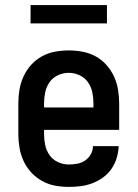

<svg xmlns="http://www.w3.org/2000/svg" viewBox="-20 -726 540 754"><path d="M250 8Q223 8 196 3Q169 -2 145 -15.5Q121 -29 102.5 -49Q84 -69 72.5 -94Q61 -119 56.5 -146Q52 -173 52 -200V-320Q52 -347 56.5 -374Q61 -401 72.5 -426Q84 -451 102.5 -471.5Q121 -492 145 -505Q169 -518 196 -523Q223 -528 250 -528Q277 -528 304 -523Q331 -518 355 -505Q379 -492 397.5 -471.5Q416 -451 427.5 -426Q439 -401 443.5 -374Q448 -347 448 -320V-216H153V-200Q153 -178 157.5 -156.5Q162 -135 174.5 -117Q187 -99 207.5 -89.5Q228 -80 250 -80Q266 -80 283 -83Q300 -86 314 -95.5Q328 -105 336.5 -120Q345 -135 345 -152H446Q445 -128 438 -105Q431 -82 417.5 -62.5Q404 -43 384.5 -29Q365 -15 343 -6.5Q321 2 297 5Q273 8 250 8ZM347 -304V-320Q347 -342 342.5 -363.5Q338 -385 325.5 -403Q313 -421 292.5 -430.5Q272 -440 250 -440Q228 -440 207.5 -430.5Q187 -421 174.5 -403Q162 -385 157.5 -363.5Q153 -342 153 -320V-304ZM100 -634V-706H400V-634Z"/></svg>

Font: Iosevka Term Semibold
Style: Regular
Weight: 600
Monospace: yes
Designer: Belleve Invis
Foundry: Belleve Invis
Version: Version 31.4.0